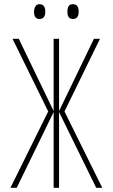

<svg xmlns="http://www.w3.org/2000/svg" viewBox="-20 -900 540 920"><path d="M357 -844Q357 -880 329 -880Q303 -880 303 -844Q303 -809 329 -809Q357 -809 357 -844ZM197 -844Q197 -880 169 -880Q156 -880 149.5 -869Q143 -858 143 -844Q143 -809 169 -809Q197 -809 197 -844ZM60 0 237 -363V0H263V-363L441 0H470L289 -366L459 -714H430L263 -368V-714H237V-368L70 -714H40L211 -366L30 0Z"/></svg>

Font: Noto Sans Mono UI Condensed Thin
Style: Regular
Weight: 250
Width: 3
Designer: Monotype Design team
Foundry: Monotype Imaging Inc.
Version: 1.000